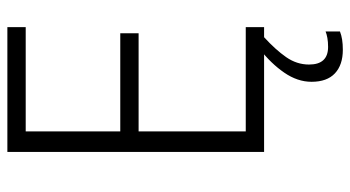

<svg xmlns="http://www.w3.org/2000/svg" viewBox="-240 -514 973 534"><g transform="rotate(-90 247.0 -247.5)"><path d="M438 0H91V-714H438V-663H148V-400H421V-349H148V-51H438ZM334 125Q334 178 383 178Q397 178 408 176Q419 174 426 171V211Q416 215 403.5 217Q391 219 375 219Q333 219 309.5 197Q286 175 286 132Q286 93 311.5 56Q337 19 377 -12L410 0Q375 32 354.5 61.5Q334 91 334 125Z"/></g></svg>

Font: Noto Sans Gurmukhi SemiCondensed Light
Style: Regular
Weight: 300
Width: 4
Designer: Jelle Bosma - Monotype Design Team
Foundry: Monotype Imaging Inc.
Version: Version 2.004; ttfautohint (v1.8.4.7-5d5b)